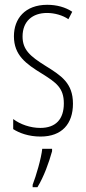

<svg xmlns="http://www.w3.org/2000/svg" viewBox="-20 -559 357 800"><path d="M284 -127C284 -213 235 -244 169 -285C105 -325 74 -352 74 -407C74 -470 115 -505 176 -505C208 -505 242 -495 265 -479L281 -510C253 -529 216 -539 177 -539C84 -539 38 -481 38 -408C38 -329 88 -293 155 -252C214 -215 246 -193 246 -128C246 -63 213 -26 148 -26C106 -26 64 -41 35 -63V-21C60 -5 99 10 149 10C238 10 284 -43 284 -127ZM197 71V61H156C152 101 130 175 116 211V221H136C163 177 184 118 197 71Z"/></svg>

Font: Noto Sans Ethiopic ExtraCondensed ExtraLight
Style: Regular
Weight: 200
Width: 2
Designer: Monotype Design Team
Foundry: Monotype Imaging Inc.
Version: Version 2.102